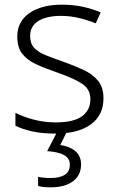

<svg xmlns="http://www.w3.org/2000/svg" viewBox="-20 -562 509 822"><path d="M423 -141Q423 -69 369 -29.5Q315 10 217 10Q161 10 118 0.5Q75 -9 46 -24V-79Q81 -61 126 -49.5Q171 -38 218 -38Q296 -38 331.5 -64.5Q367 -91 367 -137Q367 -181 330 -204.5Q293 -228 221 -253Q171 -270 133.5 -287.5Q96 -305 75 -332Q54 -359 54 -406Q54 -470 106 -506Q158 -542 245 -542Q293 -542 334.5 -533Q376 -524 411 -509L390 -462Q359 -475 320 -484.5Q281 -494 242 -494Q179 -494 144 -472Q109 -450 109 -408Q109 -376 126 -357.5Q143 -339 175 -326Q207 -313 253 -297Q301 -280 339 -262Q377 -244 400 -216Q423 -188 423 -141ZM327 142Q327 188 292.5 214Q258 240 197 240Q163 240 143 234V195Q163 200 198 200Q235 200 257 186.5Q279 173 279 143Q279 115 253.5 101.5Q228 88 182 85L226 0H267L238 59Q277 64 302 84.5Q327 105 327 142Z"/></svg>

Font: Noto Sans Lao Light
Style: Regular
Weight: 300
Designer: Monotype Design Team
Foundry: Monotype Imaging Inc.
Version: Version 2.003; ttfautohint (v1.8.4.7-5d5b)